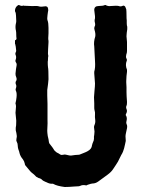

<svg xmlns="http://www.w3.org/2000/svg" viewBox="-20 -749 569 768"><path d="M489 -642V-632Q488 -628 487 -618Q486 -608 486 -604Q486 -600 487 -592.5Q488 -585 488 -581V-545Q488 -538 485 -530Q483 -521 485 -517Q489 -510 487 -506Q480 -489 488 -470V-462Q488 -457 486 -445Q486 -441 485.5 -434.5Q485 -428 485 -425V-419Q485 -416 485.5 -410Q486 -404 486 -400V-381Q486 -367 488 -341Q488 -329 486 -326Q483 -320 486 -313Q490 -305 485 -295Q481 -289 485 -285Q489 -276 486 -265Q484 -259 486 -253Q490 -247 488 -236Q487 -231 484.5 -220Q482 -209 482 -204Q482 -199 483 -187V-185Q482 -180 480 -171Q478 -162 476.5 -156Q475 -150 472 -142.5Q469 -135 465 -129L462 -123Q451 -99 444 -90L432 -72Q425 -61 410 -50Q397 -41 373 -23Q362 -15 350 -15Q346 -15 331 -10Q325 -6 322 -8Q310 -10 302 -6Q301 -6 299 -5Q297 -4 296 -4Q290 -4 278 -3Q266 -2 256.5 -1.5Q247 -1 239 -1Q208 -5 194 -13L192 -14H190Q179 -13 166 -20Q164 -21 161 -22Q158 -23 157 -24Q152 -26 149 -29Q144 -35 134 -37Q131 -38 125 -42L116 -51Q103 -61 101 -64Q97 -68 91 -76Q85 -84 81 -88Q79 -92 79 -95Q77 -104 72 -111Q61 -124 58 -137Q58 -140 53 -153Q51 -161 51 -166Q51 -175 47 -182Q44 -187 46 -195Q48 -203 47 -207Q47 -210 45.5 -217Q44 -224 43 -228V-238Q45 -244 45 -266Q44 -276 42 -298Q42 -302 43 -309.5Q44 -317 44 -323Q44 -329 42 -335V-336Q43 -340 44.5 -348Q46 -356 46 -359Q48 -376 44 -385Q41 -390 44 -397Q47 -406 43 -413Q41 -421 45 -426Q48 -432 45 -440Q42 -446 42 -454Q44 -476 46 -485Q48 -494 44 -499Q40 -505 43 -511Q46 -520 43 -528Q40 -534 43 -540Q46 -545 44 -553Q44 -556 43 -562.5Q42 -569 41 -572Q41 -573 40 -574V-576V-588Q46 -589 46 -596Q45 -600 45 -609Q45 -620 44 -625Q40 -641 44 -657Q45 -660 45 -665Q45 -668 44.5 -676Q44 -684 44 -687Q44 -697 40 -704V-709Q42 -723 54 -729H56Q65 -724 71 -726Q73 -728 76 -726Q114 -724 125 -725Q132 -725 134 -724Q143 -721 153 -723Q155 -723 159 -723.5Q163 -724 164 -724L170 -721Q173 -715 173 -708Q173 -707 171.5 -699.5Q170 -692 170 -688Q168 -674 170 -668Q174 -658 174 -638V-616Q172 -592 174 -586V-580Q174 -576 172.5 -553.5Q171 -531 173 -528V-523Q172 -520 172 -513Q172 -506 171 -502Q171 -487 172 -480Q174 -472 174 -432Q173 -416 169 -389V-367Q169 -361 169.5 -350.5Q170 -340 170 -334V-316V-279V-270Q171 -263 169 -226Q169 -219 171 -205Q171 -204 174 -192Q176 -177 177 -176Q179 -173 183.5 -167.5Q188 -162 190 -159Q192 -157 194 -153Q198 -145 207 -139Q214 -136 221 -131Q226 -128 233 -130Q239 -132 245 -130Q259 -126 266 -127Q271 -128 280.5 -129Q290 -130 295 -130Q298 -130 302 -132Q304 -133 314.5 -137Q325 -141 330 -144Q347 -153 348 -168Q350 -176 352 -180Q356 -187 356 -196Q355 -200 357 -210Q357 -212 357.5 -216Q358 -220 358 -223Q358 -228 356 -240Q356 -245 358 -249Q362 -258 361 -268Q359 -282 360 -291Q361 -299 358 -309Q357 -312 357 -319V-336Q357 -340 356.5 -348Q356 -356 356 -360Q356 -367 358 -386Q360 -405 360 -415Q360 -416 357 -455V-462Q362 -479 360 -505Q359 -514 358.5 -533.5Q358 -553 357 -563Q354 -581 361 -603Q363 -614 358 -630Q356 -636 358 -642Q362 -647 360 -657Q357 -666 360 -676V-684Q358 -700 357 -709Q357 -725 375 -725Q392 -725 400 -729H402Q412 -723 424 -725Q447 -727 455 -725Q462 -722 469 -725Q476 -729 481 -722Q483 -718 485 -712Q486 -704 486 -689Q486 -674 487 -667Q487 -665 487 -656Q487 -647 489 -642Z"/></svg>

Font: Gutenberg Clean
Style: Regular
Weight: 400
Designer: Nicola Manzari, Bruno Pierini
Foundry: Unio | Creative Solutions
Version: Version 1.001;PS 001.001;hotconv 1.0.88;makeotf.lib2.5.64775